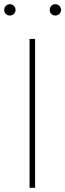

<svg xmlns="http://www.w3.org/2000/svg" viewBox="-24 -897 311 917"><path d="M143.6 -710.9V0H117.2V-710.9ZM-3.9 -849.6Q-3.9 -860.8 3.9 -868.9Q11.7 -877 22.9 -877Q34.2 -877 42.2 -868.9Q50.3 -860.8 50.3 -849.6Q50.3 -838.4 42.2 -830.6Q34.2 -822.8 22.9 -822.8Q11.7 -822.8 3.9 -830.6Q-3.9 -838.4 -3.9 -849.6ZM213.4 -849.6Q213.4 -860.8 221.2 -868.9Q229 -877 240.2 -877Q251.5 -877 259.5 -868.9Q267.6 -860.8 267.6 -849.6Q267.6 -838.4 259.5 -830.6Q251.5 -822.8 240.2 -822.8Q229 -822.8 221.2 -830.6Q213.4 -838.4 213.4 -849.6Z"/></svg>

Font: Vazirmatn RD Thin
Style: Regular
Weight: 100
Designer: Saber Rastikerdar
Foundry: Saber Rastikerdar
Version: Version 32.102